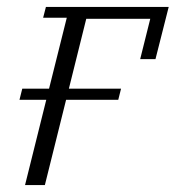

<svg xmlns="http://www.w3.org/2000/svg" viewBox="-20 -532 505 552"><path d="M113 -245H36L44 -277H121L172 -481H104L112 -512H465L427 -362H383L412 -478H228L178 -277H328L320 -245H170L109 0H52Z"/></svg>

Font: IBM Plex Serif Light
Style: Italic
Weight: 300
Italic angle: -14°
Designer: Mike Abbink, Paul van der Laan, Pieter van Rosmalen
Foundry: Bold Monday
Version: Version 3.001